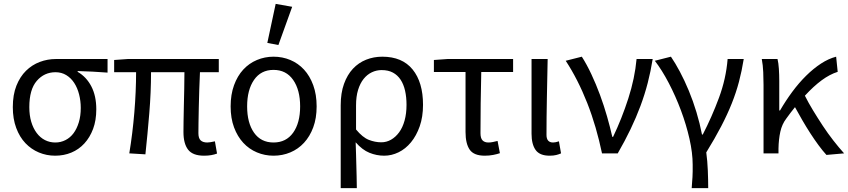

<svg xmlns="http://www.w3.org/2000/svg" viewBox="-20 -790 4368 989"><path d="M264 12Q220 12 180.5 -4.5Q141 -21 111 -52.5Q81 -84 63.5 -131Q46 -178 46 -238Q46 -302 64.5 -348.5Q83 -395 114 -425.5Q145 -456 185 -471Q225 -486 268 -486H534V-416Q492 -419 457 -421Q422 -423 380 -424V-420Q425 -394 450.5 -345Q476 -296 476 -227Q476 -170 459.5 -126Q443 -82 414.5 -51Q386 -20 347.5 -4Q309 12 264 12ZM265 -56Q293 -56 317.5 -68.5Q342 -81 359 -104Q376 -127 386 -160Q396 -193 396 -234Q396 -270 387.5 -303.5Q379 -337 362.5 -362.5Q346 -388 321.5 -403Q297 -418 266 -418Q208 -418 169.5 -373.5Q131 -329 131 -238Q131 -196 141 -162.5Q151 -129 169 -105Q187 -81 211.5 -68.5Q236 -56 265 -56Z M1031 12Q973 12 949 -19Q925 -50 925 -110Q925 -129 925.5 -164.5Q926 -200 927 -243Q928 -286 929 -332Q930 -378 930 -418H758Q758 -315 749 -206.5Q740 -98 729 5L646 0Q663 -103 672 -211Q681 -319 681 -418H568V-481L638 -486H1107V-418H1010Q1008 -377 1006.5 -329.5Q1005 -282 1004 -237.5Q1003 -193 1002.5 -157.5Q1002 -122 1002 -104Q1002 -78 1013.5 -67Q1025 -56 1048 -56Q1060 -56 1087 -62L1098 1Q1085 6 1068.5 9Q1052 12 1031 12Z M1389 12Q1344 12 1303.5 -5Q1263 -22 1233 -54.5Q1203 -87 1185.5 -134Q1168 -181 1168 -242Q1168 -303 1185.5 -351Q1203 -399 1233 -431.5Q1263 -464 1303.5 -481Q1344 -498 1389 -498Q1435 -498 1475.5 -481Q1516 -464 1546 -431.5Q1576 -399 1593.5 -351Q1611 -303 1611 -242Q1611 -181 1593.5 -134Q1576 -87 1546 -54.5Q1516 -22 1475.5 -5Q1435 12 1389 12ZM1389 -56Q1454 -56 1490 -106.5Q1526 -157 1526 -242Q1526 -327 1490 -378.5Q1454 -430 1389 -430Q1324 -430 1288.5 -378.5Q1253 -327 1253 -242Q1253 -157 1288.5 -106.5Q1324 -56 1389 -56ZM1357 -569 1400 -770 1485 -755 1414 -558Z M1735 179V-248Q1735 -311 1752 -358Q1769 -405 1798 -436Q1827 -467 1866 -482.5Q1905 -498 1949 -498Q2052 -498 2105.5 -432Q2159 -366 2159 -250Q2159 -188 2142 -139.5Q2125 -91 2097 -57Q2069 -23 2033 -5.5Q1997 12 1959 12Q1920 12 1883 -3Q1846 -18 1812 -57Q1813 -24 1814 4.5Q1815 33 1815.5 61Q1816 89 1817 118Q1818 147 1818 179ZM1944 -57Q1971 -57 1994.5 -70.5Q2018 -84 2036 -108.5Q2054 -133 2064 -169Q2074 -205 2074 -250Q2074 -290 2066.5 -323Q2059 -356 2043.5 -379.5Q2028 -403 2004 -416Q1980 -429 1946 -429Q1919 -429 1895 -417.5Q1871 -406 1853 -383.5Q1835 -361 1824.5 -327Q1814 -293 1814 -247V-123Q1848 -82 1880 -69.5Q1912 -57 1944 -57Z M2477 12Q2421 12 2399.5 -19Q2378 -50 2378 -110V-419H2215V-481L2285 -486H2623V-419H2459Q2457 -337 2456 -257.5Q2455 -178 2455 -104Q2455 -78 2465.5 -67Q2476 -56 2496 -56Q2507 -56 2519 -58.5Q2531 -61 2543 -64L2555 -1Q2541 4 2520.5 8Q2500 12 2477 12Z M2811 12Q2760 12 2739 -17.5Q2718 -47 2718 -101V-486H2801Q2799 -387 2797 -285Q2795 -183 2795 -95Q2795 -56 2829 -56Q2841 -56 2859 -62L2870 0Q2859 5 2845 8.5Q2831 12 2811 12Z M3081 0Q3067 -67 3048 -132.5Q3029 -198 3005 -259Q2981 -320 2953 -375Q2925 -430 2894 -477L2977 -498Q3002 -459 3026 -408Q3050 -357 3070.5 -301.5Q3091 -246 3107 -190Q3123 -134 3134 -85H3138Q3183 -179 3216.5 -283Q3250 -387 3259 -486H3342Q3332 -423 3316.5 -363Q3301 -303 3279 -244Q3257 -185 3228 -124.5Q3199 -64 3162 0Z M3543 179Q3544 163 3545 149.5Q3546 136 3547 122.5Q3548 109 3548 93.5Q3548 78 3548 58Q3548 -2 3531.5 -75Q3515 -148 3487.5 -221.5Q3460 -295 3425 -362Q3390 -429 3353 -477L3436 -498Q3458 -466 3482 -421Q3506 -376 3528 -323Q3550 -270 3567.5 -212Q3585 -154 3596 -97H3600Q3647 -188 3683.5 -286.5Q3720 -385 3728 -486H3811Q3801 -424 3786.5 -369Q3772 -314 3749.5 -257.5Q3727 -201 3695 -139.5Q3663 -78 3618 -5Q3624 39 3626 88Q3628 137 3628 179Z M4237 8Q4217 -14 4196 -42.5Q4175 -71 4154 -103.5Q4133 -136 4113 -170.5Q4093 -205 4075 -238Q4064 -224 4052.5 -209.5Q4041 -195 4030 -179Q4008 -150 3999.5 -111.5Q3991 -73 3990 -25V0H3913V-353Q3913 -382 3911.5 -418Q3910 -454 3904 -486H3985Q3990 -466 3992 -435.5Q3994 -405 3994 -373V-221H3998Q4027 -271 4061 -317Q4095 -363 4132.5 -400Q4170 -437 4209 -462.5Q4248 -488 4287 -498L4295 -420Q4254 -407 4212.5 -376.5Q4171 -346 4126 -297Q4144 -261 4168 -221.5Q4192 -182 4218 -142.5Q4244 -103 4272.5 -66.5Q4301 -30 4328 0Z"/></svg>

Font: CV Source Sans
Style: Regular
Weight: 400
Designer: Paul D. Hunt
Foundry: Adobe Systems Incorporated
Version: Version 3.001